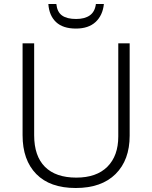

<svg xmlns="http://www.w3.org/2000/svg" viewBox="-20 -931 762 961"><path d="M629 -252Q629 -130 558.5 -60Q488 10 359 10Q230 10 161.5 -60Q93 -130 93 -254V-714H151V-254Q151 -150 205 -96Q259 -42 362 -42Q463 -42 517.5 -96.5Q572 -151 572 -248V-714H629ZM500 -911Q494 -854 458.5 -821Q423 -788 360 -788Q295 -788 260.5 -820.5Q226 -853 222 -911H262Q266 -871 290.5 -853.5Q315 -836 361 -836Q404 -836 429.5 -854Q455 -872 460 -911Z"/></svg>

Font: Noto Sans Cherokee Light
Style: Regular
Weight: 300
Designer: Monotype Design Team
Foundry: Monotype Imaging Inc.
Version: Version 2.001; ttfautohint (v1.8.4.7-5d5b)